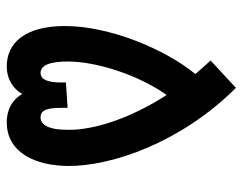

<svg xmlns="http://www.w3.org/2000/svg" viewBox="-95 -623 718 568"><g transform="rotate(90 264.0 -339.0)"><path d="M176 0C215 0 244 -20 258 -46C272 -20 300 0 342 0C432 0 471 -86 471 -184C471 -309 404 -513 240 -678L159 -603C173 -588 186 -573 199 -558C124 -466 57 -303 57 -172C57 -53 108 0 176 0ZM299 -164V-180L224 -175V-160C224 -126 217 -100 196 -100C173 -100 162 -127 162 -181C162 -265 201 -388 261 -473C334 -360 364 -254 364 -186C365 -121 348 -100 327 -100C304 -100 299 -123 299 -164Z"/></g></svg>

Font: Noto Sans Arabic UI XCn SmBd
Style: Regular
Weight: 600
Width: 2
Designer: Monotype Design Team, Nadine Chahine and Nizar Qandah
Foundry: Monotype Imaging Inc.
Version: Version 2.010